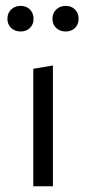

<svg xmlns="http://www.w3.org/2000/svg" viewBox="-20 -648 300 668"><path d="M95.8 0V-408.7L164.1 -420.2V0ZM51.8 -538.4Q32 -538.4 18.9 -550.6Q5.8 -562.8 5.8 -582.5Q5.8 -602.5 18.9 -615Q32 -627.6 51.8 -627.6Q71.5 -627.6 84.1 -615Q96.7 -602.5 96.7 -582.4Q96.7 -563 84.1 -550.7Q71.5 -538.4 51.8 -538.4ZM208.8 -538.4Q188.7 -538.4 175.6 -550.6Q162.5 -562.8 162.5 -582.5Q162.5 -602.5 175.6 -615Q188.7 -627.6 208.8 -627.6Q228.4 -627.6 240.9 -615Q253.5 -602.5 253.5 -582.4Q253.5 -563 240.9 -550.7Q228.4 -538.4 208.8 -538.4Z"/></svg>

Font: Ysabeau
Style: Bold
Weight: 700
Designer: Christian Thalmann (Catharsis Fonts)
Version: Version 2.000;gftools[0.9.27.dev2+g8671c4b]